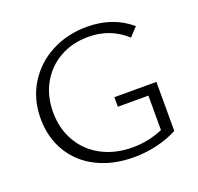

<svg xmlns="http://www.w3.org/2000/svg" viewBox="-119 -793 957 927"><g transform="rotate(-20 360.0 -329.0)"><path d="M643 -299V-47Q594 -21 536 -7.5Q478 6 418 6Q311 6 229 -35Q147 -76 102 -151Q57 -226 57 -323Q57 -423 105 -500.5Q153 -578 235 -621Q317 -664 417 -664Q551 -664 642 -586L601 -542Q520 -616 407 -616Q325 -616 260.5 -579.5Q196 -543 160 -478.5Q124 -414 124 -332Q124 -247 162.5 -180.5Q201 -114 270 -77.5Q339 -41 428 -41Q511 -41 584 -73V-250H427V-299Z"/></g></svg>

Font: Ysabeau SC Semilight
Style: Regular
Weight: 300
Designer: Christian Thalmann (Catharsis Fonts)
Version: Version 0.003